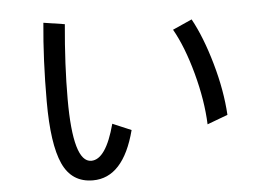

<svg xmlns="http://www.w3.org/2000/svg" viewBox="-49 -739 1098 802"><g transform="rotate(-5 500.0 -338.0)"><path d="M145.5 -345.7Q145.5 -521.5 160.2 -674.8L249 -661.1Q233.4 -491.2 233.4 -347.7Q233.4 -83 309.6 -83Q371.1 -83 410.2 -229.5L488.3 -196.3Q437.5 -1 309.6 -1Q220.7 -1 183.1 -84Q145.5 -167 145.5 -345.7ZM697.3 -598.6 778.3 -634.8Q821.3 -556.6 854 -441.9Q886.7 -327.1 892.6 -224.6L806.6 -192.4Q802.7 -293 771.5 -408.2Q740.2 -523.4 697.3 -598.6Z"/></g></svg>

Font: Gothic A1 Medium
Style: Regular
Weight: 500
Designer: HanYang I&C Co.,Ltd.
Foundry: HanYang I&C Co.,Ltd.
Version: Version 2.50